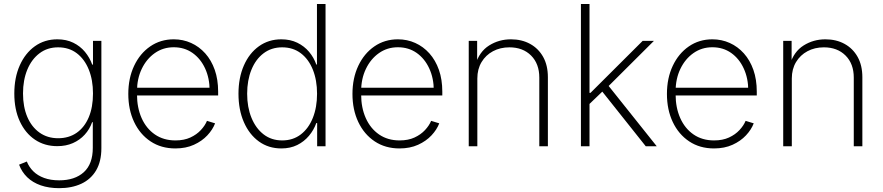

<svg xmlns="http://www.w3.org/2000/svg" viewBox="-20 -748 4515 982"><path d="M282.7 214.4Q230 214.4 188.5 200Q147 185.5 119.1 158.4Q91.3 131.3 77.6 94.2L117.2 78.1Q128.4 106.4 150.4 128.2Q172.4 149.9 205.6 162.1Q238.8 174.3 282.7 174.3Q362.8 174.3 408.7 132.6Q454.6 90.8 454.6 8.3V-123H451.2Q438.5 -86.9 413.3 -59.3Q388.2 -31.7 352.8 -16.1Q317.4 -0.5 272.9 -0.5Q208 -0.5 158.7 -33.7Q109.4 -66.9 81.3 -127.4Q53.2 -188 53.2 -269.5Q53.2 -351.1 81.1 -413.6Q108.9 -476.1 158.4 -511.5Q208 -546.9 273.4 -546.9Q319.3 -546.9 354.7 -529.5Q390.1 -512.2 414.6 -482.7Q439 -453.1 451.7 -417.5H455.6V-539.1H498.5V9.8Q498.5 77.6 471.7 123.3Q444.8 168.9 396 191.7Q347.2 214.4 282.7 214.4ZM277.3 -41Q332 -41 372.1 -68.8Q412.1 -96.7 433.8 -147.9Q455.6 -199.2 455.6 -270Q455.6 -338.9 434.1 -392.1Q412.6 -445.3 372.8 -475.6Q333 -505.9 277.3 -505.9Q222.2 -505.9 181.9 -475.3Q141.6 -444.8 119.6 -391.6Q97.7 -338.4 97.7 -270Q97.7 -201.7 119.6 -150.1Q141.6 -98.6 182.1 -69.8Q222.7 -41 277.3 -41Z M877 11.2Q804.2 11.2 750 -24.9Q695.8 -61 666 -124Q636.2 -187 636.2 -267.6Q636.2 -348.1 666 -411.4Q695.8 -474.6 748.3 -510.7Q800.8 -546.9 868.7 -546.9Q916 -546.9 957.3 -528.3Q998.5 -509.8 1029.8 -474.9Q1061 -439.9 1078.4 -390.6Q1095.7 -341.3 1095.7 -279.3V-259.8H663.1V-299.3H1071.8L1052.2 -284.7Q1052.2 -347.7 1029.1 -397.9Q1005.9 -448.2 964.6 -477.3Q923.3 -506.3 868.7 -506.3Q814.5 -506.3 772 -476.6Q729.5 -446.8 705.1 -396Q680.7 -345.2 680.7 -281.7V-264.6Q680.7 -197.3 704.3 -144Q728 -90.8 772.2 -60.3Q816.4 -29.8 877.4 -29.8Q921.4 -29.8 953.6 -44.7Q985.8 -59.6 1007.3 -82.8Q1028.8 -106 1038.6 -129.9L1080.1 -117.2Q1067.9 -85 1040.5 -55.7Q1013.2 -26.4 971.9 -7.6Q930.7 11.2 877 11.2Z M1418.9 11.2Q1353.5 11.2 1304.2 -24.4Q1254.9 -60.1 1227.3 -123.3Q1199.7 -186.5 1199.7 -268.6Q1199.7 -350.1 1227.3 -413.1Q1254.9 -476.1 1304.4 -511.5Q1354 -546.9 1418.9 -546.9Q1464.8 -546.9 1500.5 -529.5Q1536.1 -512.2 1560.8 -482.9Q1585.4 -453.6 1597.7 -418H1601.1V-727.5H1645V0H1602.1V-118.7H1597.7Q1585 -83 1560.3 -53.5Q1535.6 -23.9 1500.2 -6.3Q1464.8 11.2 1418.9 11.2ZM1423.3 -29.8Q1478.5 -29.8 1518.6 -60.5Q1558.6 -91.3 1580.1 -145.3Q1601.6 -199.2 1601.6 -268.6Q1601.6 -337.9 1580.1 -391.6Q1558.6 -445.3 1518.6 -475.6Q1478.5 -505.9 1423.3 -505.9Q1368.2 -505.9 1327.9 -475.3Q1287.6 -444.8 1265.9 -391.1Q1244.1 -337.4 1244.1 -268.6Q1244.1 -199.7 1266.1 -145.8Q1288.1 -91.8 1328.1 -60.8Q1368.2 -29.8 1423.3 -29.8Z M2023.4 11.2Q1950.7 11.2 1896.5 -24.9Q1842.3 -61 1812.5 -124Q1782.7 -187 1782.7 -267.6Q1782.7 -348.1 1812.5 -411.4Q1842.3 -474.6 1894.8 -510.7Q1947.3 -546.9 2015.1 -546.9Q2062.5 -546.9 2103.8 -528.3Q2145 -509.8 2176.3 -474.9Q2207.5 -439.9 2224.9 -390.6Q2242.2 -341.3 2242.2 -279.3V-259.8H1809.6V-299.3H2218.3L2198.7 -284.7Q2198.7 -347.7 2175.5 -397.9Q2152.3 -448.2 2111.1 -477.3Q2069.8 -506.3 2015.1 -506.3Q1960.9 -506.3 1918.5 -476.6Q1876 -446.8 1851.6 -396Q1827.1 -345.2 1827.1 -281.7V-264.6Q1827.1 -197.3 1850.8 -144Q1874.5 -90.8 1918.7 -60.3Q1962.9 -29.8 2023.9 -29.8Q2067.9 -29.8 2100.1 -44.7Q2132.3 -59.6 2153.8 -82.8Q2175.3 -106 2185.1 -129.9L2226.6 -117.2Q2214.4 -85 2187 -55.7Q2159.7 -26.4 2118.4 -7.6Q2077.1 11.2 2023.4 11.2Z M2421.4 -346.7V0H2377.4V-539.1H2420.4V-417.5H2411.6Q2431.6 -483.9 2481.7 -515.4Q2531.7 -546.9 2593.3 -546.9Q2648.9 -546.9 2691.4 -523.4Q2733.9 -500 2758.1 -456.8Q2782.2 -413.6 2782.2 -353V0H2738.3V-351.1Q2738.3 -421.9 2696.3 -463.9Q2654.3 -505.9 2585.4 -505.9Q2538.6 -505.9 2501.5 -486.1Q2464.4 -466.3 2442.9 -430.4Q2421.4 -394.5 2421.4 -346.7Z M2989.3 -210.9V-272.9H3000L3267.1 -539.1H3324.7L3079.6 -294.9L3074.7 -293ZM2951.2 0V-727.5H2995.1V0ZM3282.7 0 3053.2 -288.6 3085 -318.4 3338.9 0Z M3631.8 11.2Q3559.1 11.2 3504.9 -24.9Q3450.7 -61 3420.9 -124Q3391.1 -187 3391.1 -267.6Q3391.1 -348.1 3420.9 -411.4Q3450.7 -474.6 3503.2 -510.7Q3555.7 -546.9 3623.5 -546.9Q3670.9 -546.9 3712.2 -528.3Q3753.4 -509.8 3784.7 -474.9Q3815.9 -439.9 3833.3 -390.6Q3850.6 -341.3 3850.6 -279.3V-259.8H3418V-299.3H3826.7L3807.1 -284.7Q3807.1 -347.7 3783.9 -397.9Q3760.7 -448.2 3719.5 -477.3Q3678.2 -506.3 3623.5 -506.3Q3569.3 -506.3 3526.9 -476.6Q3484.4 -446.8 3460 -396Q3435.5 -345.2 3435.5 -281.7V-264.6Q3435.5 -197.3 3459.2 -144Q3482.9 -90.8 3527.1 -60.3Q3571.3 -29.8 3632.3 -29.8Q3676.3 -29.8 3708.5 -44.7Q3740.7 -59.6 3762.2 -82.8Q3783.7 -106 3793.5 -129.9L3835 -117.2Q3822.8 -85 3795.4 -55.7Q3768.1 -26.4 3726.8 -7.6Q3685.5 11.2 3631.8 11.2Z M4029.8 -346.7V0H3985.8V-539.1H4028.8V-417.5H4020Q4040 -483.9 4090.1 -515.4Q4140.1 -546.9 4201.7 -546.9Q4257.3 -546.9 4299.8 -523.4Q4342.3 -500 4366.5 -456.8Q4390.6 -413.6 4390.6 -353V0H4346.7V-351.1Q4346.7 -421.9 4304.7 -463.9Q4262.7 -505.9 4193.8 -505.9Q4147 -505.9 4109.9 -486.1Q4072.8 -466.3 4051.3 -430.4Q4029.8 -394.5 4029.8 -346.7Z"/></svg>

Font: Inter 18pt ExtraLight
Style: Regular
Weight: 250
Designer: Rasmus Andersson
Foundry: rsms
Version: Version 4.001;git-66647c0bb